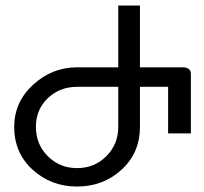

<svg xmlns="http://www.w3.org/2000/svg" viewBox="-20 -684 735 692"><path d="M668 -203.1H585.9V-371.1H484.4V-226.6Q484.4 -132.8 418 -72.3Q351.6 -11.7 257.8 -11.7Q164.1 -11.7 97.7 -72.3Q31.2 -132.8 31.2 -226.6Q31.2 -316.4 99.6 -378.9Q168 -441.4 257.8 -441.4H406.2V-664.1H484.4V-441.4H636.7Q668 -441.4 668 -418ZM406.2 -226.6V-371.1H257.8Q195.3 -371.1 152.3 -330.1Q109.4 -289.1 109.4 -226.6Q109.4 -164.1 152.3 -121.1Q195.3 -78.1 257.8 -78.1Q320.3 -78.1 363.3 -121.1Q406.2 -164.1 406.2 -226.6Z"/></svg>

Font: 和音 by 宁静之雨，公众号njzyshare
Style: Regular
Weight: 400
Designer: Steve Matteson
Foundry: Ascender Corporation
Version: Version 6.00;June 8, 2018;FontCreator 11.0.0.2388 32-bit